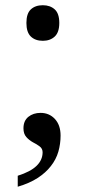

<svg xmlns="http://www.w3.org/2000/svg" viewBox="-20 -561 326 735"><path d="M81.1 -473.1Q81.1 -509.3 98.1 -525.1Q115.2 -541 144 -541Q171.9 -541 189.5 -525.1Q207 -509.3 207 -473.1Q207 -437.5 189.5 -421.1Q171.9 -404.8 144 -404.8Q115.2 -404.8 98.1 -421.1Q81.1 -437.5 81.1 -473.1ZM211.9 -42Q211.9 -10.3 203.4 19.5Q194.8 49.3 174.8 74.7Q155.3 100.1 124 120.4Q92.8 140.6 47.9 153.8V111.8Q97.2 96.2 120.1 73.7Q143.1 51.3 143.1 22Q143.1 7.8 131.6 -0.7Q120.1 -9.3 106.4 -16.1Q91.3 -24.4 80.6 -36.6Q69.8 -48.8 69.8 -69.8Q69.8 -98.6 88.6 -113.8Q107.4 -128.9 135.3 -128.9Q168.5 -128.9 190.2 -105.5Q211.9 -82 211.9 -42Z"/></svg>

Font: Koh Santepheap
Style: Regular
Weight: 400
Designer: Danh Hong
Version: Version 2.002; ttfautohint (v1.8.3)